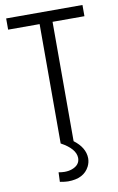

<svg xmlns="http://www.w3.org/2000/svg" viewBox="-94 -712 590 956"><g transform="rotate(-10 201.0 -233.5)"><path d="M170.9 192.4Q251 192.4 279.3 136.7Q289.1 117.2 289.1 95.7Q288.1 42 232.4 0V-603.5H393.6V-660.2H7.8V-603.5H167V0Q239.3 39.1 240.2 85.9Q240.2 122.1 199.2 136.7Q182.6 142.6 162.1 142.6Q148.4 142.6 131.8 139.6L129.9 187.5Q156.2 192.4 170.9 192.4Z"/></g></svg>

Font: Yaldevi Colombo
Style: Regular
Weight: 400
Designer: Sol Matas, Denzil Rajitha, Kosala Senevirathne and Pathum Egodawatta
Foundry: Mooniak
Version: Version 1.020 ; ttfautohint (v1.6)